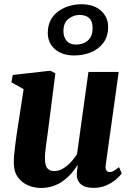

<svg xmlns="http://www.w3.org/2000/svg" viewBox="-20 -896 635 926"><path d="M177 10.5Q145 10.5 115.5 -2Q86 -14.5 66.5 -41Q47 -67.5 46.5 -110.5Q46.5 -127.5 48.2 -148.5Q50 -169.5 53 -192.8Q56 -216 59.2 -239.5Q62.5 -263 66 -284.5L94 -466L35 -499L41.5 -534.5L223.5 -555L247 -542L214.5 -287.5Q212 -266 208.8 -243.8Q205.5 -221.5 202.8 -200.5Q200 -179.5 198.2 -162.5Q196.5 -145.5 196.5 -135Q196.5 -112 201.2 -98Q206 -84 216.2 -77.5Q226.5 -71 242.5 -71Q263.5 -71 283.8 -83Q304 -95 321.5 -113.8Q339 -132.5 351.5 -153L406.5 -549H552.5L490 -101.5Q487.5 -83 493 -74.5Q498.5 -66 508.5 -66Q517.5 -66 527.5 -71.2Q537.5 -76.5 554 -90L567 -59.5Q560 -49 541.2 -32.2Q522.5 -15.5 494.5 -2.8Q466.5 10 431 10Q392.5 10 373 -5Q353.5 -20 350.5 -46Q350.5 -49.5 350.5 -55.5Q350.5 -61.5 351.2 -68.5Q352 -75.5 353 -83.2Q354 -91 355 -98L353 -98.5Q340.5 -78.5 323.8 -59.2Q307 -40 285.2 -24Q263.5 -8 236.8 1.2Q210 10.5 177 10.5ZM338 -628.5Q280 -628.5 245 -658.8Q210 -689 210.5 -739Q211 -775.5 225.5 -801.2Q240 -827 264 -843.5Q288 -860 316.2 -867.8Q344.5 -875.5 372 -875.5Q433 -875.5 467.5 -844Q502 -812.5 501.5 -764.5Q501 -719 478 -688.8Q455 -658.5 418 -643.5Q381 -628.5 338 -628.5ZM346.5 -681Q366.5 -681 384.8 -688.5Q403 -696 414.8 -713.5Q426.5 -731 426.5 -759.5Q427 -793 410.5 -808.5Q394 -824 363 -824Q335.5 -824 311 -805.5Q286.5 -787 286 -748Q285 -719.5 300.5 -700.2Q316 -681 346.5 -681Z"/></svg>

Font: Merriweather 48pt ExtraBold
Style: Italic
Weight: 800
Italic angle: -7.8°
Version: Version 2.101